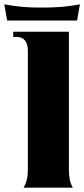

<svg xmlns="http://www.w3.org/2000/svg" viewBox="-41 -869 390 889"><path d="M68 0H296C283 -23 278 -48 278 -84V-722H20V-698H36C70 -698 88 -676 88 -634V-84C88 -48 82 -24 68 0ZM-21 -849 -8 -774H316L329 -849C261 -836 210 -834 154 -834C91 -834 47 -836 -21 -849Z"/></svg>

Font: Sinistre Bold
Style: Regular
Weight: 900
Designer: Jules Durand
Foundry: Collletttivo
Version: Version 69.420;Glyphs 3.2 (3217)